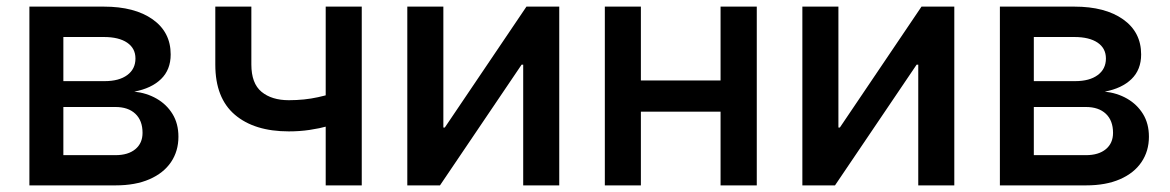

<svg xmlns="http://www.w3.org/2000/svg" viewBox="-20 -560 3533 580"><path d="M68.8 0V-540H293.9Q386.7 -540 441.2 -501.5Q495.6 -462.9 495.6 -395.5Q495.6 -349.6 466.6 -321.3Q437.5 -293 385.7 -283.2Q422.9 -279.3 453.1 -262Q483.4 -244.6 501.2 -215.6Q519 -186.5 519 -147Q519 -103.5 496.6 -70.3Q474.1 -37.1 431.6 -18.6Q389.2 0 329.1 0ZM171.4 -91.3H328.6Q367.2 -91.3 388.9 -109.4Q410.6 -127.4 410.6 -158.7Q410.6 -195.8 388.9 -216.3Q367.2 -236.8 328.6 -236.8H171.4ZM171.4 -314.9H295.9Q339.8 -314.9 364.5 -333.3Q389.2 -351.6 389.2 -383.3Q389.2 -414.1 364 -431.2Q338.9 -448.2 293.9 -448.2H171.4Z M852.5 -163.1Q748.5 -163.1 689.5 -213.4Q630.4 -263.7 630.4 -364.7V-540H739.3V-365.2Q739.3 -308.1 770 -282.7Q800.8 -257.3 852.5 -257.3Q899.9 -257.3 940.7 -266.4Q981.4 -275.4 1023.9 -290.5V-196.3Q999.5 -187 972.2 -179.4Q944.8 -171.9 915 -167.5Q885.3 -163.1 852.5 -163.1ZM963.9 0V-540H1072.8V0Z M1669.4 0H1560.5V-364.7H1555.7L1309.1 0H1210.4V-540H1319.3V-174.8H1323.7L1570.3 -540H1669.4Z M2184.6 -316.9V-222.7H1887.7V-316.9ZM1916 -540V0H1807.1V-540ZM2266.1 -540V0H2156.7V-540Z M2862.8 0H2753.9V-364.7H2749L2502.4 0H2403.8V-540H2512.7V-174.8H2517.1L2763.7 -540H2862.8Z M3000.5 0V-540H3225.6Q3318.4 -540 3372.8 -501.5Q3427.2 -462.9 3427.2 -395.5Q3427.2 -349.6 3398.2 -321.3Q3369.1 -293 3317.4 -283.2Q3354.5 -279.3 3384.8 -262Q3415 -244.6 3432.9 -215.6Q3450.7 -186.5 3450.7 -147Q3450.7 -103.5 3428.2 -70.3Q3405.8 -37.1 3363.3 -18.6Q3320.8 0 3260.7 0ZM3103 -91.3H3260.3Q3298.8 -91.3 3320.6 -109.4Q3342.3 -127.4 3342.3 -158.7Q3342.3 -195.8 3320.6 -216.3Q3298.8 -236.8 3260.3 -236.8H3103ZM3103 -314.9H3227.5Q3271.5 -314.9 3296.1 -333.3Q3320.8 -351.6 3320.8 -383.3Q3320.8 -414.1 3295.7 -431.2Q3270.5 -448.2 3225.6 -448.2H3103Z"/></svg>

Font: V-Inter
Style: Medium-500
Weight: 500
Designer: Rasmus Andersson
Foundry: rsms
Version: Version 4.000;git-4146feb